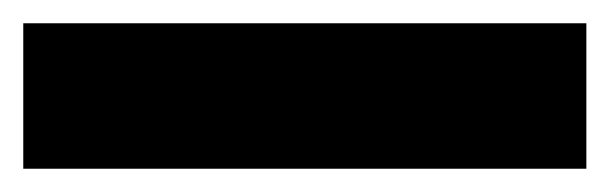

<svg xmlns="http://www.w3.org/2000/svg" viewBox="-20 -20 524 165"><path d="M483.9 0V125H0V0Z"/></svg>

Font: Inter 28pt ExtraBold
Style: Regular
Weight: 800
Designer: Rasmus Andersson
Foundry: rsms
Version: Version 4.001;git-66647c0bb